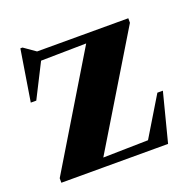

<svg xmlns="http://www.w3.org/2000/svg" viewBox="-100 -624 711 721"><g transform="rotate(-20 255.0 -263.5)"><path d="M26.5 0V-18L306.5 -482L374.5 -461L61 -456L123 -479L43.5 -322H21.5L54.5 -527H63L109.5 -494.5H474V-476.5L189 -5.5L105.5 -33L424 -39.5L371 -12.5L481 -194.5H503L453 0Z"/></g></svg>

Font: Newsreader 60pt
Style: Bold
Weight: 700
Designer: Hugues Gentile
Foundry: Production Type
Version: Version 1.003